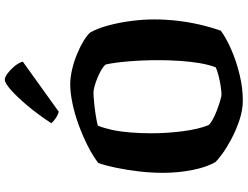

<svg xmlns="http://www.w3.org/2000/svg" viewBox="-136 -897 1033 801"><g transform="rotate(-90 380.5 -496.5)"><path d="M362 0Q322 0 280 -14Q238 -28 201.5 -47.5Q165 -67 139.5 -85.5Q114 -104 105 -114Q83 -152 71.5 -211.5Q60 -271 60 -333Q60 -384 66 -434Q72 -484 81 -528Q90 -572 101 -603Q131 -626 172.5 -647Q214 -668 260.5 -685Q307 -702 351 -711Q395 -720 429 -720Q457 -720 490 -712.5Q523 -705 554.5 -692Q586 -679 610 -664.5Q634 -650 646 -636Q663 -605 675 -560.5Q687 -516 693.5 -466Q700 -416 700 -370Q700 -322 694.5 -274Q689 -226 678.5 -180.5Q668 -135 653 -92Q624 -70 575 -48.5Q526 -27 470 -13.5Q414 0 362 0ZM386 -89Q397 -89 419 -92Q441 -95 464.5 -101Q488 -107 500 -113Q511 -141 517.5 -179.5Q524 -218 527 -262.5Q530 -307 530 -351Q530 -417 525 -476.5Q520 -536 512 -572Q505 -581 489.5 -590Q474 -599 456 -606.5Q438 -614 421.5 -618.5Q405 -623 395 -623Q381 -623 355 -620.5Q329 -618 302.5 -614Q276 -610 257 -605Q247 -581 239.5 -547Q232 -513 228.5 -471Q225 -429 225 -382Q225 -316 233.5 -250.5Q242 -185 259 -143Q265 -135 282.5 -125.5Q300 -116 321 -108Q342 -100 360.5 -94.5Q379 -89 386 -89ZM315 -768Q300 -772 286.5 -781.5Q273 -791 267 -799Q305 -857 341.5 -900Q378 -943 406.5 -968Q435 -993 448 -993Q459 -993 474 -982Q489 -971 503.5 -954Q518 -937 524 -918Z"/></g></svg>

Font: Texturina Medium 12pt ExtraBold
Style: Regular
Weight: 800
Version: Version 1.002